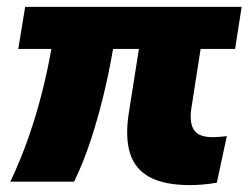

<svg xmlns="http://www.w3.org/2000/svg" viewBox="-20 -526 721 557"><path d="M532 11Q457 11 414.5 -12Q372 -35 357.5 -80.5Q343 -126 353 -194L383 -384H308Q296 -314 279.5 -246.5Q263 -179 242.5 -117Q222 -55 195 1H10Q42 -67 64 -131Q86 -195 102 -258Q118 -321 129 -384H33L53 -506H681L662 -384H562L535 -211Q532 -191 534 -175Q536 -159 543 -148.5Q550 -138 564 -133Q578 -128 598 -128Q605 -128 617 -129Q629 -130 638 -131L609 4Q586 8 566 9.5Q546 11 532 11Z"/></svg>

Font: Nunito Sans 7pt SemiCondensed Black
Style: Italic
Weight: 900
Width: 4
Italic angle: -9°
Designer: Vernon Adams
Foundry: Vernon Adams
Version: Version 3.101;gftools[0.9.27]